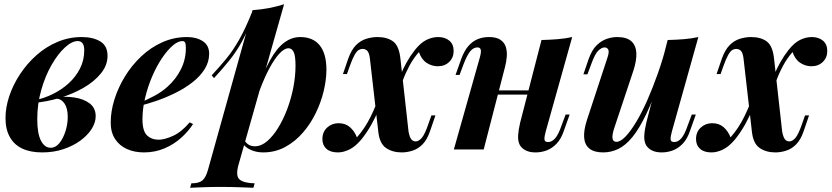

<svg xmlns="http://www.w3.org/2000/svg" viewBox="-20 -706 3928 907"><path d="M219 -8Q243 -8 261 -30.5Q279 -53 289.5 -86.5Q300 -120 300 -154Q300 -194 285 -216.5Q270 -239 246 -240L240 -246Q287 -252 331 -245.5Q375 -239 403.5 -217.5Q432 -196 432 -157Q432 -127 413 -97Q394 -67 360 -42Q326 -17 280 -1.5Q234 14 179 14Q124 14 85.5 -4Q47 -22 26.5 -58.5Q6 -95 6 -148Q6 -199 24 -252.5Q42 -306 75 -356Q108 -406 152.5 -445.5Q197 -485 251.5 -508Q306 -531 366 -531Q419 -531 453.5 -510.5Q488 -490 488 -442Q488 -398 457 -359.5Q426 -321 375 -291.5Q324 -262 262.5 -243.5Q201 -225 140 -220L143 -232Q187 -241 229 -261.5Q271 -282 304.5 -312.5Q338 -343 358 -382.5Q378 -422 378 -468Q378 -491 370 -501.5Q362 -512 347 -512Q320 -512 287 -482Q254 -452 224 -400Q194 -348 175 -281.5Q156 -215 156 -143Q156 -75 173.5 -41.5Q191 -8 219 -8Z M631 -217Q672 -233 709 -253Q746 -273 772 -297Q811 -332 834.5 -378.5Q858 -425 858 -479Q858 -499 854 -505.5Q850 -512 842 -512Q820 -512 794.5 -489.5Q769 -467 744 -429.5Q719 -392 698.5 -344Q678 -296 665.5 -244Q653 -192 653 -143Q653 -87 674.5 -66.5Q696 -46 730 -46Q757 -46 797 -64Q837 -82 876 -128L892 -120Q871 -87 837 -56Q803 -25 758 -5.5Q713 14 660 14Q615 14 579.5 -2Q544 -18 523.5 -49.5Q503 -81 503 -127Q503 -180 520.5 -236Q538 -292 570 -344.5Q602 -397 647 -439.5Q692 -482 747 -506.5Q802 -531 864 -531Q908 -531 938 -511.5Q968 -492 968 -452Q968 -413 946.5 -379Q925 -345 889 -317Q853 -289 808.5 -267Q764 -245 717.5 -229Q671 -213 630 -204Z M1343 -478Q1323 -478 1299.5 -452.5Q1276 -427 1252.5 -383Q1229 -339 1208 -283Q1187 -227 1173 -166L1191 -268Q1223 -362 1255 -420Q1287 -478 1322.5 -504.5Q1358 -531 1398 -531Q1459 -531 1490.5 -491.5Q1522 -452 1522 -377Q1522 -331 1509.5 -277.5Q1497 -224 1472 -172.5Q1447 -121 1410.5 -79Q1374 -37 1327 -11.5Q1280 14 1223 14Q1191 14 1164.5 2Q1138 -10 1126 -30L1133 -46Q1143 -29 1155.5 -22Q1168 -15 1184 -15Q1214 -15 1242 -39Q1270 -63 1294.5 -103Q1319 -143 1337.5 -192.5Q1356 -242 1366 -294.5Q1376 -347 1376 -395Q1376 -444 1367 -461Q1358 -478 1343 -478ZM1173 -658Q1215 -661 1251.5 -668Q1288 -675 1322 -686L1106 75Q1092 127 1113 143Q1134 159 1183 160L1177 181Q1154 180 1111 178.5Q1068 177 1019 177Q979 177 939 178.5Q899 180 878 181L884 160Q920 160 936 146.5Q952 133 962 98ZM980 -350Q1016 -389 1048 -427.5Q1080 -466 1110 -519Q1140 -572 1172 -652L1175 -636Q1154 -567 1125.5 -514.5Q1097 -462 1063 -420Q1029 -378 991 -337Z M1910 -84Q1915 -58 1923 -48Q1931 -38 1944 -38Q1958 -38 1972.5 -54.5Q1987 -71 2005 -124L2018 -161H2037L2012 -88Q1998 -46 1976 -24Q1954 -2 1928 6Q1902 14 1878 14Q1834 14 1803.5 -7Q1773 -28 1767 -84L1727 -433Q1723 -459 1714 -467Q1705 -475 1692 -475Q1683 -475 1674 -469.5Q1665 -464 1655 -446.5Q1645 -429 1632 -393L1619 -356H1600L1625 -429Q1640 -471 1662 -493Q1684 -515 1711 -523Q1738 -531 1763 -531Q1810 -531 1838 -509.5Q1866 -488 1872 -425ZM1959 -460Q1934 -432 1915 -397Q1896 -362 1883 -326.5Q1870 -291 1861 -262Q1861 -262 1851 -262.5Q1841 -263 1841 -263Q1845 -276 1852.5 -299Q1860 -322 1872 -351.5Q1884 -381 1901 -411.5Q1918 -442 1940 -470Q1968 -505 1995.5 -518Q2023 -531 2050 -531Q2082 -531 2102.5 -514Q2123 -497 2123 -465Q2123 -434 2102 -413.5Q2081 -393 2048 -393Q2020 -393 1995.5 -409Q1971 -425 1959 -460ZM1666 -57Q1704 -100 1731 -155Q1758 -210 1772 -255Q1772 -255 1781.5 -254Q1791 -253 1791 -253Q1783 -225 1769 -189.5Q1755 -154 1734.5 -117.5Q1714 -81 1687 -47Q1658 -13 1630 0.5Q1602 14 1576 14Q1541 14 1522 -3Q1503 -20 1503 -49Q1503 -83 1525.5 -103.5Q1548 -124 1579 -124Q1612 -124 1633.5 -105Q1655 -86 1666 -57Z M2260 -279H2530V-259H2260ZM2265 0H2124L2246 -432Q2250 -446 2251.5 -457Q2253 -468 2249.5 -475Q2246 -482 2235 -482Q2217 -482 2202 -464.5Q2187 -447 2170 -403L2151 -352H2132L2159 -428Q2173 -466 2192.5 -488.5Q2212 -511 2236.5 -521Q2261 -531 2290 -531Q2325 -531 2344 -518Q2363 -505 2369.5 -484Q2376 -463 2374 -438.5Q2372 -414 2366 -391ZM2558 -85Q2551 -60 2552 -47.5Q2553 -35 2569 -35Q2587 -35 2602.5 -52.5Q2618 -70 2633 -114L2652 -165H2671L2644 -89Q2631 -50 2609.5 -27.5Q2588 -5 2562.5 4.5Q2537 14 2510 14Q2483 14 2464.5 5Q2446 -4 2436 -20Q2426 -39 2427.5 -65.5Q2429 -92 2437 -126L2538 -517Q2579 -518 2615.5 -521Q2652 -524 2683 -531Z M3105 -351Q3068 -241 3034 -169.5Q3000 -98 2967.5 -58.5Q2935 -19 2901 -2.5Q2867 14 2829 14Q2787 14 2764.5 -4Q2742 -22 2739.5 -56Q2737 -90 2752 -137L2849 -432Q2859 -461 2853.5 -471.5Q2848 -482 2836 -482Q2823 -482 2807 -467.5Q2791 -453 2773 -403L2755 -355H2736L2761 -428Q2776 -470 2798.5 -492Q2821 -514 2846.5 -522.5Q2872 -531 2895 -531Q2940 -531 2962 -511.5Q2984 -492 2986 -456.5Q2988 -421 2972 -372L2882 -102Q2860 -36 2892 -36Q2911 -36 2935 -61Q2959 -86 2985.5 -130Q3012 -174 3038 -233Q3064 -292 3088 -360Q3112 -428 3130 -499ZM3154 -85Q3147 -60 3148 -47.5Q3149 -35 3165 -35Q3183 -35 3198.5 -52.5Q3214 -70 3229 -114L3248 -165H3267L3240 -89Q3227 -50 3205.5 -27.5Q3184 -5 3158.5 4.5Q3133 14 3106 14Q3079 14 3060.5 5Q3042 -4 3032 -20Q3022 -39 3023.5 -65.5Q3025 -92 3033 -126L3134 -517Q3175 -518 3211.5 -521Q3248 -524 3279 -531Z M3675 -84Q3680 -58 3688 -48Q3696 -38 3709 -38Q3723 -38 3737.5 -54.5Q3752 -71 3770 -124L3783 -161H3802L3777 -88Q3763 -46 3741 -24Q3719 -2 3693 6Q3667 14 3643 14Q3599 14 3568.5 -7Q3538 -28 3532 -84L3492 -433Q3488 -459 3479 -467Q3470 -475 3457 -475Q3448 -475 3439 -469.5Q3430 -464 3420 -446.5Q3410 -429 3397 -393L3384 -356H3365L3390 -429Q3405 -471 3427 -493Q3449 -515 3476 -523Q3503 -531 3528 -531Q3575 -531 3603 -509.5Q3631 -488 3637 -425ZM3724 -460Q3699 -432 3680 -397Q3661 -362 3648 -326.5Q3635 -291 3626 -262Q3626 -262 3616 -262.5Q3606 -263 3606 -263Q3610 -276 3617.5 -299Q3625 -322 3637 -351.5Q3649 -381 3666 -411.5Q3683 -442 3705 -470Q3733 -505 3760.5 -518Q3788 -531 3815 -531Q3847 -531 3867.5 -514Q3888 -497 3888 -465Q3888 -434 3867 -413.5Q3846 -393 3813 -393Q3785 -393 3760.5 -409Q3736 -425 3724 -460ZM3431 -57Q3469 -100 3496 -155Q3523 -210 3537 -255Q3537 -255 3546.5 -254Q3556 -253 3556 -253Q3548 -225 3534 -189.5Q3520 -154 3499.5 -117.5Q3479 -81 3452 -47Q3423 -13 3395 0.5Q3367 14 3341 14Q3306 14 3287 -3Q3268 -20 3268 -49Q3268 -83 3290.5 -103.5Q3313 -124 3344 -124Q3377 -124 3398.5 -105Q3420 -86 3431 -57Z"/></svg>

Font: Playfair Display
Style: Bold Italic
Weight: 700
Italic angle: -14°
Designer: Claus Eggers Sørensen
Foundry: Claus Eggers Sørensen
Version: Version 1.203